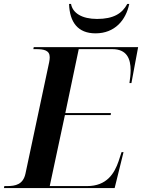

<svg xmlns="http://www.w3.org/2000/svg" viewBox="-45 -953 720 973"><path d="M439 -784C537 -784 593 -851 610 -933H600C574 -884 529 -857 447 -857C370 -857 323 -887 315 -933H305C308 -840 350 -784 439 -784ZM-25 0H536L581 -182H571L556 -136C535 -75 497 -10 396 -10H207L284 -370H516L517 -380H286L354 -704H524C598 -704 617 -655 617 -597C617 -578 614 -550 611 -532H621L655 -714H126L124 -704H137C178 -704 207 -698 207 -663C207 -655 206 -647 204 -637L84 -73C72 -18 34 -10 -10 -10H-23Z"/></svg>

Font: Noto Serif Display SemiBold
Style: Italic
Weight: 600
Italic angle: -12°
Designer: Monotype Design Team
Foundry: Monotype Imaging Inc.
Version: Version 2.009